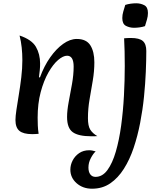

<svg xmlns="http://www.w3.org/2000/svg" viewBox="-20 -814 997 1168"><path d="M223 -343Q248 -412 285 -464.5Q322 -517 364 -547Q406 -577 447 -577Q505 -577 529.5 -538.5Q554 -500 554 -435Q554 -381 544.5 -324.5Q535 -268 525 -210.5Q515 -153 515 -95Q515 -48 529 -25.5Q543 -3 572 14Q563 15 553.5 15Q544 15 535 15Q457 15 422.5 -10Q388 -35 388 -102Q388 -142 398 -194.5Q408 -247 418 -303Q428 -359 428 -409Q428 -475 388 -475Q364 -475 333.5 -449Q303 -423 274.5 -373Q246 -323 227.5 -253.5Q209 -184 209 -98Q209 -75 210 -50.5Q211 -26 215 0Q204 1 194 1.5Q184 2 176 2Q122 2 98 -18Q74 -38 74 -84Q74 -106 80 -146.5Q86 -187 94.5 -238Q103 -289 109.5 -343.5Q116 -398 116 -448Q116 -487 112 -525Q108 -563 99 -598Q173 -573 198.5 -529Q224 -485 224 -427Q224 -408 222 -387Q220 -366 217 -344ZM540 334Q484 334 446 300.5Q408 267 408 218Q408 189 422 162Q436 135 461.5 117.5Q487 100 523 100Q532 100 542 102Q552 104 562 107Q548 119 533 147Q518 175 518 205Q518 232 529.5 247Q541 262 561 262Q603 262 633.5 220.5Q664 179 684.5 108.5Q705 38 717 -50Q729 -138 734 -232Q739 -326 739 -412Q739 -508 735 -581Q743 -582 755 -582.5Q767 -583 776 -583Q828 -583 849 -564.5Q870 -546 870 -504Q870 -449 867 -377Q864 -305 856 -225.5Q848 -146 832.5 -66Q817 14 793 85.5Q769 157 733.5 213Q698 269 650.5 301.5Q603 334 540 334ZM862 -655Q847 -650 829.5 -647.5Q812 -645 795 -645Q769 -645 746.5 -656.5Q724 -668 724 -704Q724 -724 730 -744Q736 -764 742 -784Q757 -789 774.5 -791.5Q792 -794 809 -794Q835 -794 857.5 -782.5Q880 -771 880 -735Q880 -715 874 -695Q868 -675 862 -655Z"/></svg>

Font: Merienda SemiBold
Style: Regular
Weight: 600
Designer: Eduardo Rodriguez Tunni
Foundry: Eduardo Rodriguez Tunni
Version: Version 2.001; ttfautohint (v1.8.4.7-5d5b)